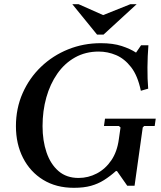

<svg xmlns="http://www.w3.org/2000/svg" viewBox="-20 -886 768 916"><path d="M481 -320H723L718 -285H668L661 -278L622 0H587L538 -70H533Q505 -45 476.5 -27Q448 -9 414 0.5Q380 10 333 10H332Q248 10 186 -28Q124 -66 90 -132.5Q56 -199 56 -284Q56 -369 88 -441.5Q120 -514 176 -567.5Q232 -621 305 -650.5Q378 -680 461 -680Q519 -680 560.5 -666.5Q602 -653 629 -635L653 -670H688Q684 -619 683.5 -564.5Q683 -510 687 -463L652 -453Q637 -525 605.5 -565.5Q574 -606 534 -623Q494 -640 451 -640Q388 -640 338 -612Q288 -584 253.5 -534.5Q219 -485 201 -421Q183 -357 183 -284Q183 -215 202 -159Q221 -103 259 -70Q297 -37 355 -37Q401 -37 442 -58.5Q483 -80 511 -121Q539 -162 547 -222L555 -278L547 -285H476ZM602 -866H632L474 -721H443L325 -866H355L472 -814Z"/></svg>

Font: Brygada 1918 SemiBold
Style: Italic
Weight: 600
Italic angle: -8°
Designer: Mateusz Machalski | Borys Kosmynka | Przemek Hoffer
Foundry: NIEPODLEGLA 2018
Version: Version 3.006